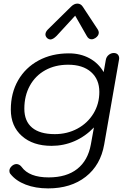

<svg xmlns="http://www.w3.org/2000/svg" viewBox="-20 -794 710 1065"><path d="M38 171Q32 164 32 154Q32 140 44.5 128Q57 116 72 116Q80 116 88 121Q96 126 100 132Q142 190 250 190Q349 190 408.5 143Q468 96 484 7L501 -87Q453 -37 393 -11Q333 15 266 15Q163 15 101.5 -39.5Q40 -94 40 -186Q40 -278 80.5 -348.5Q121 -419 194 -458.5Q267 -498 362 -498Q426 -498 476 -471Q526 -444 555 -394L567 -462Q570 -479 583 -489.5Q596 -500 611 -500Q625 -500 633 -492Q641 -484 641 -470Q641 -465 640 -462L558 7Q538 122 455.5 186.5Q373 251 247 251Q177 251 122.5 230Q68 209 38 171ZM531 -284Q531 -354 485 -394.5Q439 -435 358 -435Q286 -435 231 -404.5Q176 -374 145.5 -318.5Q115 -263 115 -191Q115 -122 158 -86Q201 -50 284 -50Q353 -50 409.5 -80.5Q466 -111 498.5 -164.5Q531 -218 531 -284ZM232 -603Q232 -617 246 -631L374 -757Q391 -774 409 -774Q428 -774 439 -757L522 -631Q528 -622 528 -613Q528 -596 509 -583Q498 -576 488 -576Q471 -576 461 -595L397 -707L294 -595Q274 -575 259 -575Q251 -575 242 -582Q232 -592 232 -603Z"/></svg>

Font: Kodchasan
Style: Italic
Weight: 400
Italic angle: -10°
Version: Version 1.000; ttfautohint (v1.6)